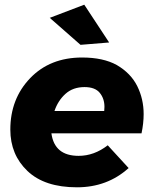

<svg xmlns="http://www.w3.org/2000/svg" viewBox="-20 -791 655 818"><path d="M308 7Q170 7 97 -62.5Q24 -132 24 -239Q24 -370 108.5 -458Q193 -546 330 -546Q419.5 -546 477.5 -514Q537.5 -479 564.8 -424Q592 -369 592 -305Q592 -266 583 -223H199Q212 -127 315 -127Q381 -127 439 -172L528 -75Q437 7 308 7ZM323 -600 192 -715 339 -771 445 -610ZM424 -318 425 -336Q425 -371 405 -395.5Q385 -420 340 -420Q291 -420 259 -391.2Q227 -362.5 212 -318Z"/></svg>

Font: Argentum Novus
Style: Bold Italic
Weight: 700
Designer: Julieta Ulanovsky (font) & Cristiano Sobral (main changes)
Foundry: Julieta Ulanovsky (font) & Cristiano Sobral (main changes)
Version: Version 3.00;November 27, 2020;FontCreator 13.0.0.2655 64-bi